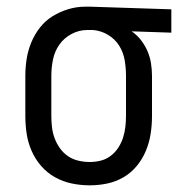

<svg xmlns="http://www.w3.org/2000/svg" viewBox="-20 -548 540 576"><path d="M249 8Q222 8 195.5 2.5Q169 -3 145.5 -16Q122 -29 104 -49.5Q86 -70 75 -95Q64 -120 60 -146.5Q56 -173 56 -200V-320Q56 -346 60 -371.5Q64 -397 74 -421Q84 -445 100 -465.5Q116 -486 138 -499.5Q160 -513 185 -520.5Q210 -528 236 -528Q240 -528 243.5 -528Q247 -528 250 -528L494 -520V-450L375 -454Q391 -443 403 -427.5Q415 -412 422.5 -394.5Q430 -377 433 -358Q436 -339 436 -320V-200Q436 -173 432 -147Q428 -121 418 -96.5Q408 -72 391 -51Q374 -30 351 -16.5Q328 -3 302 2.5Q276 8 249 8ZM249 -62Q266 -62 282 -66Q298 -70 311.5 -80Q325 -90 334.5 -104.5Q344 -119 349 -134.5Q354 -150 356 -166.5Q358 -183 358 -200V-320Q358 -344 354 -367.5Q350 -391 337.5 -411Q325 -431 304 -443.5Q283 -456 259 -458H250Q248 -458 246 -458Q244 -458 242 -458Q217 -458 194.5 -446Q172 -434 158 -414Q144 -394 139 -369.5Q134 -345 134 -320V-200Q134 -183 136 -166Q138 -149 144 -133Q150 -117 160 -103Q170 -89 184 -79.5Q198 -70 215 -66Q232 -62 249 -62Z"/></svg>

Font: Iosevka SS04
Style: Regular
Weight: 400
Monospace: yes
Designer: Belleve Invis
Foundry: Belleve Invis
Version: Version 19.0.0; ttfautohint (v1.8.4)